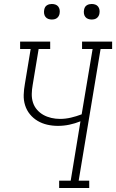

<svg xmlns="http://www.w3.org/2000/svg" viewBox="-20 -944 583 964"><path d="M277 0V-37H335L384 -335Q357 -324 328.5 -318Q300 -312 271 -312Q243 -312 217 -318Q191 -324 169 -337Q147 -350 130.5 -370Q114 -390 106 -415.5Q98 -441 99 -468.5Q100 -496 105 -523L134 -698H81V-735H232V-698H174L144 -517Q140 -495 139.5 -472.5Q139 -450 145.5 -429.5Q152 -409 166 -393Q180 -377 198 -367Q216 -357 237.5 -352Q259 -347 281 -347Q309 -347 336.5 -353.5Q364 -360 390 -370L445 -698H392V-735H543V-698H485L375 -37H428V0ZM440 -846Q431 -846 422.5 -849Q414 -852 408.5 -859Q403 -866 401.5 -875.5Q400 -885 402 -895Q403 -901 406 -907Q409 -913 415 -917Q421 -921 427.5 -922.5Q434 -924 440 -924Q450 -924 458.5 -921Q467 -918 472.5 -911Q478 -904 479.5 -894.5Q481 -885 479 -875Q478 -869 474.5 -863Q471 -857 465.5 -853Q460 -849 453.5 -847.5Q447 -846 440 -846ZM240 -846Q231 -846 222.5 -849Q214 -852 208.5 -859Q203 -866 201.5 -875.5Q200 -885 202 -895Q203 -901 206 -907Q209 -913 215 -917Q221 -921 227.5 -922.5Q234 -924 240 -924Q250 -924 258.5 -921Q267 -918 272.5 -911Q278 -904 279.5 -894.5Q281 -885 279 -875Q278 -869 274.5 -863Q271 -857 265.5 -853Q260 -849 253.5 -847.5Q247 -846 240 -846Z"/></svg>

Font: Iosevka Curly Slab XLtObl
Style: Regular
Weight: 200
Italic angle: -9°
Monospace: yes
Designer: Belleve Invis
Foundry: Belleve Invis
Version: Version 11.1.0; ttfautohint (v1.8.3)